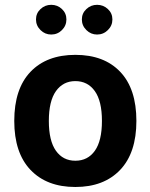

<svg xmlns="http://www.w3.org/2000/svg" viewBox="-20 -763 618 789"><path d="M289.6 -537.6Q407.7 -537.6 474.1 -467.8Q540.5 -397.9 540.5 -266.1Q540.5 -134.8 473.6 -64.7Q406.7 5.4 289.6 5.4Q172.4 5.4 105.5 -64.7Q38.6 -134.8 38.6 -266.1Q38.6 -397.9 105.2 -467.8Q171.9 -537.6 289.6 -537.6ZM289.6 -429.7Q239.3 -429.7 210 -388.7Q180.7 -347.7 180.7 -266.1Q180.7 -184.6 209.7 -143.6Q238.8 -102.5 289.6 -102.5Q340.8 -102.5 369.9 -143.6Q398.9 -184.6 398.9 -266.1Q398.9 -347.7 369.6 -388.7Q340.3 -429.7 289.6 -429.7ZM127.9 -683.1Q127.9 -708.5 146.5 -725.8Q165 -743.2 190.4 -743.2Q216.3 -743.2 234.6 -725.8Q252.9 -708.5 252.9 -683.1Q252.9 -657.7 234.6 -639.4Q216.3 -621.1 190.4 -621.1Q165 -621.1 146.5 -639.4Q127.9 -657.7 127.9 -683.1ZM316.4 -683.1Q316.4 -708.5 335 -725.8Q353.5 -743.2 378.9 -743.2Q404.8 -743.2 423.3 -725.8Q441.9 -708.5 441.9 -683.1Q441.9 -657.7 423.3 -639.4Q404.8 -621.1 378.9 -621.1Q353.5 -621.1 335 -639.4Q316.4 -657.7 316.4 -683.1Z"/></svg>

Font: Estedad-FD Bold
Style: Regular
Weight: 700
Designer: Amin Abedi
Version: Version 7.3